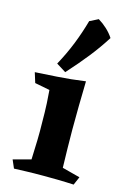

<svg xmlns="http://www.w3.org/2000/svg" viewBox="-112 -775 560 830"><g transform="rotate(15 168.0 -359.5)"><path d="M240 -445Q237 -331 237 -228Q237 -191 238 -143Q239 -95 240 -58L320 -37L304 0Q286 -1 269 -1.5Q252 -2 229.5 -2.5Q207 -3 171 -3Q122 -3 94.5 -2Q67 -1 37 0L21 -37L100 -58Q102 -108 103 -145Q104 -182 103 -226Q103 -249 102.5 -268Q102 -287 101 -310Q100 -333 97 -368L30 -381L16 -426Q51 -428 113.5 -432Q176 -436 240 -445ZM224 -719Q244 -707 262.5 -690Q281 -673 294 -653Q263 -604 227 -558.5Q191 -513 143 -460L100 -487Q129 -540 150 -593Q171 -646 186 -700Q194 -703 204.5 -709Q215 -715 224 -719Z"/></g></svg>

Font: Ruwudu
Style: Bold
Weight: 700
Designer: Becca Hirsbrunner Spalinger
Foundry: SIL International
Version: Version 3.000